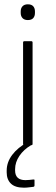

<svg xmlns="http://www.w3.org/2000/svg" viewBox="-20 -673 258 890"><path d="M93 0Q87 0 87 -6V-476Q87 -482 93 -482H125Q131 -482 131 -476V-6Q131 0 125 0ZM109 -580Q93 -580 84.5 -589Q76 -598 76 -613V-620Q76 -635 84.5 -644Q93 -653 109 -653Q126 -653 134 -644Q142 -635 142 -620V-613Q142 -598 134 -589Q126 -580 109 -580ZM91 197Q50 197 30.5 178Q11 159 11 126V118Q11 79 36.5 45Q62 11 108 -14L124 -7V0Q90 20 70 49.5Q50 79 50 111V117Q50 162 98 162Q107 162 116 161Q125 160 134 159Q140 158 140 162V187Q140 189 139 190.5Q138 192 135 193Q125 194 113.5 195.5Q102 197 91 197Z"/></svg>

Font: Sofia Sans ExtraLight
Style: Regular
Weight: 250
Version: Version 4.100-B